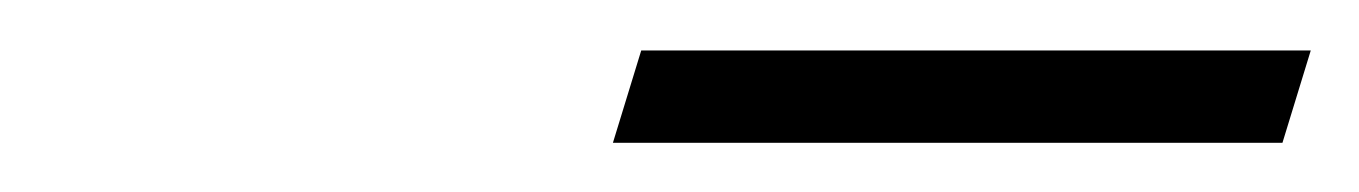

<svg xmlns="http://www.w3.org/2000/svg" viewBox="-20 -690 552 78"><path d="M229 -632 240.5 -669.5H512.5L501 -632Z"/></svg>

Font: Newsreader Display
Style: Italic
Weight: 400
Italic angle: -17°
Designer: Hugues Gentile
Foundry: Production Type
Version: Version 1.001